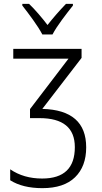

<svg xmlns="http://www.w3.org/2000/svg" viewBox="-20 -968 528 998"><path d="M404 -714H49V-663H336L136 -401V-354H185Q369 -354 369 -203Q369 -40 199 -40Q103 -40 33 -88V-31Q98 10 200 10Q312 10 370 -46.5Q428 -103 428 -202Q428 -396 200 -402L404 -667ZM359 -948H323Q270 -893 227 -838Q205 -867 179.5 -896.5Q154 -926 131 -948H96V-939Q120 -909 151 -866Q182 -823 200 -789H253Q271 -823 302.5 -865.5Q334 -908 359 -939Z"/></svg>

Font: Noto Sans UI SemiCondensed Light
Style: Regular
Weight: 300
Width: 4
Designer: Monotype Design Team
Foundry: Monotype Imaging Inc.
Version: Version 1.901